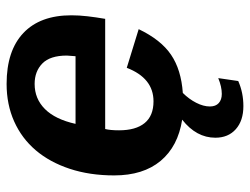

<svg xmlns="http://www.w3.org/2000/svg" viewBox="-110 -468 775 596"><g transform="rotate(-90 278.0 -170.5)"><path d="M246 197Q201 197 174.5 173.5Q148 150 148 110Q148 51 204 7Q121 -6 76 -60Q31 -114 31 -204Q31 -280 51.5 -342Q72 -404 109 -447.5Q146 -491 198.5 -514.5Q251 -538 315 -538Q418 -538 473 -486Q528 -434 528 -337Q528 -313 525 -287Q522 -261 517 -232H175Q171 -216 171 -189Q171 -137 193.5 -109.5Q216 -82 261 -82Q333 -82 365 -165L485 -128Q452 -59 405.5 -27.5Q359 4 287 9Q268 28 256.5 50.5Q245 73 245 93Q245 111 255.5 120.5Q266 130 284 130Q306 130 333 119L324 181Q288 197 246 197ZM401 -324 403 -351Q403 -403 378.5 -427Q354 -451 315 -451Q269 -451 237 -419Q205 -387 191 -324Z"/></g></svg>

Font: Libra Sans Modern
Style: Bold Italic
Weight: 700
Italic angle: -12°
Foundry: Stefan Peev, Context Ltd
Version: Version 1.000